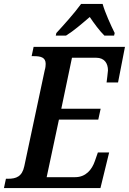

<svg xmlns="http://www.w3.org/2000/svg" viewBox="-39 -951 652 971"><path d="M246 -784 243 -771H295C334 -795 375 -831 415 -865C435 -835 466 -793 489 -771H538L541 -784C522 -822 492 -888 480 -931H371C338 -885 281 -822 246 -784ZM-19 0H469L513 -180H456L441 -137C426 -93 395 -55 341 -55H197L259 -346H458L470 -401H271L325 -659H447C490 -659 507 -630 507 -595C507 -588 501 -543 500 -534H558L593 -714H131L121 -667H132C167 -667 192 -661 192 -628C192 -620 191 -608 187 -595L84 -111C73 -58 43 -47 2 -47H-9Z"/></svg>

Font: Noto Serif Condensed SemiBold
Style: Italic
Weight: 600
Width: 3
Italic angle: -12°
Designer: Monotype Design Team
Foundry: Monotype Imaging Inc.
Version: Version 2.014